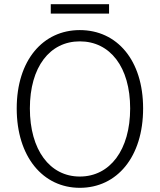

<svg xmlns="http://www.w3.org/2000/svg" viewBox="-20 -886 766 919"><path d="M362 13C540 13 665 -135 665 -367C665 -598 540 -742 362 -742C186 -742 60 -598 60 -367C60 -135 186 13 362 13ZM362 -41C218 -41 123 -169 123 -367C123 -565 218 -688 362 -688C507 -688 603 -565 603 -367C603 -169 507 -41 362 -41ZM223 -821H502V-866H223Z"/></svg>

Font: Noto Sans T Chinese Light
Style: Regular
Weight: 300
Designer: Ryoko NISHIZUKA (kana & ideographs); Paul D. Hunt (Latin, Greek & Cyrillic); Wenlong ZHANG (bopomofo); Sandoll Communica
Foundry: Adobe Systems Incorporated
Version: Version 1.000;PS 1;hotconv 1.0.78;makeotf.lib2.5.61930